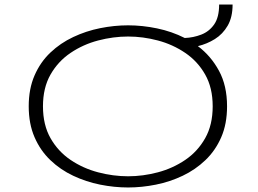

<svg xmlns="http://www.w3.org/2000/svg" viewBox="-20 -818 1140 849"><path d="M546.5 11Q485.5 11 423 -1.5Q360.5 -14 303.8 -40.8Q247 -67.5 202.8 -109.8Q158.5 -152 132.8 -211.2Q107 -270.5 107 -348Q107 -425.5 132.8 -484.5Q158.5 -543.5 202.8 -585.5Q247 -627.5 303.8 -654.2Q360.5 -681 423 -693.5Q485.5 -706 546.5 -706Q609.5 -706 674.5 -692.5Q739.5 -679 797 -650Q835 -651.5 870 -665Q905 -678.5 927 -710Q949 -741.5 949 -798H1008.5Q1008.5 -742 986.8 -704.5Q965 -667 930 -645.2Q895 -623.5 855 -614Q912.5 -571 948.2 -505.2Q984 -439.5 984 -348Q984 -270 958.2 -211Q932.5 -152 888.2 -109.8Q844 -67.5 787.8 -40.8Q731.5 -14 669.2 -1.5Q607 11 546.5 11ZM546.5 -38.5Q612 -38.5 678 -56Q744 -73.5 799 -110.8Q854 -148 887.2 -206.8Q920.5 -265.5 920.5 -348Q920.5 -430 887.2 -488.5Q854 -547 799 -584.2Q744 -621.5 678 -639Q612 -656.5 546.5 -656.5Q480.5 -656.5 414 -639Q347.5 -621.5 292.2 -584.2Q237 -547 203.5 -488.5Q170 -430 170 -348Q170 -265.5 203.5 -206.8Q237 -148 292.2 -110.8Q347.5 -73.5 414 -56Q480.5 -38.5 546.5 -38.5Z"/></svg>

Font: Trispace Expanded ExtraLight
Style: Regular
Weight: 200
Width: 7
Designer: Tyler Finck
Foundry: Etcetera Type Company
Version: Version 1.210; ttfautohint (v1.8.3)